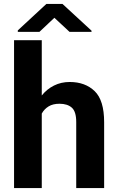

<svg xmlns="http://www.w3.org/2000/svg" viewBox="-20 -954 600 974"><path d="M191.9 -750V-469.7Q217.8 -502 253.9 -520Q290 -538.1 333.5 -538.1Q412.1 -538.1 460.2 -491.7Q508.3 -445.3 508.3 -334V0H366.7V-335Q366.7 -387.7 344.5 -407.7Q322.3 -427.7 281.7 -427.7Q248.5 -427.7 226.6 -414.3Q204.6 -400.9 191.9 -377.9V0H51.3V-750ZM296.9 -934.1 444.3 -798.3V-792.5H332.5L255.9 -863.8L180.2 -792.5H70.3V-799.8L215.3 -934.1Z"/></svg>

Font: Vazirmatn UI
Style: Bold
Weight: 700
Designer: Saber Rastikerdar
Foundry: Saber Rastikerdar
Version: Version 33.003